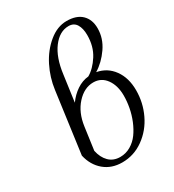

<svg xmlns="http://www.w3.org/2000/svg" viewBox="-182 -850 871 961"><g transform="rotate(-30 254.0 -369.5)"><path d="M82 -124 129.9 -476.1Q138.7 -543 169.4 -604.2Q200.2 -665.5 249.3 -705.8Q298.3 -746.1 352.1 -746.1Q409.2 -746.1 439.2 -716.8Q469.2 -687.5 469.2 -637.2Q469.2 -579.1 434.3 -528.8Q399.4 -478.5 353 -450.2Q411.6 -439.5 446.3 -391.6Q481 -343.8 481 -272Q481 -200.7 450.7 -137Q420.4 -73.2 364.7 -33.2Q309.1 6.8 241.2 6.8Q179.7 6.8 137.7 -28.6Q95.7 -64 82 -124ZM147.9 -113.8Q156.7 -71.8 181.6 -46.9Q206.5 -22 246.1 -22Q278.3 -22 306.4 -38.3Q334.5 -54.7 353.8 -81.3Q373 -107.9 387 -141.8Q400.9 -175.8 407.5 -211.2Q414.1 -246.6 414.1 -279.8Q414.1 -337.9 387 -375.5Q359.9 -413.1 314 -413.1Q261.7 -413.1 219 -366.2Q176.3 -319.3 166 -244.1ZM184.1 -371.1Q208 -404.8 240.2 -426.3Q272.5 -447.8 308.1 -451.2Q346.2 -473.1 376.7 -520.8Q407.2 -568.4 407.2 -633.8Q407.2 -671.9 392.8 -695.6Q378.4 -719.2 348.1 -719.2Q295.9 -719.2 256.3 -666.7Q216.8 -614.3 205.1 -522.9Z"/></g></svg>

Font: Dihjauti
Style: Italic
Weight: 400
Italic angle: -9°
Designer: T. Christopher White
Version: Version 3.0.0